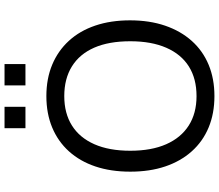

<svg xmlns="http://www.w3.org/2000/svg" viewBox="-78 -856 943 826"><g transform="rotate(-90 393.0 -442.5)"><path d="M393 9Q318 9 258 -16Q198 -41 155.5 -88.5Q113 -136 90.5 -202.5Q68 -269 68 -353Q68 -437 90.5 -503.5Q113 -570 155.5 -617Q198 -664 258 -689Q318 -714 393 -714Q468 -714 528 -689Q588 -664 631 -617Q674 -570 696.5 -503.5Q719 -437 719 -354Q719 -270 696 -203Q673 -136 630.5 -88.5Q588 -41 528 -16Q468 9 393 9ZM393 -68Q468 -68 520.5 -101Q573 -134 601 -198Q629 -262 629 -353Q629 -445 601.5 -508Q574 -571 521 -604Q468 -637 393 -637Q319 -637 266.5 -604Q214 -571 186 -507.5Q158 -444 158 -353Q158 -262 186 -198.5Q214 -135 266.5 -101.5Q319 -68 393 -68ZM439 -804V-894H531V-804ZM255 -804V-894H347V-804Z"/></g></svg>

Font: Nunito Sans 10pt
Style: Regular
Weight: 400
Designer: Vernon Adams
Foundry: Vernon Adams
Version: Version 3.101;gftools[0.9.27]